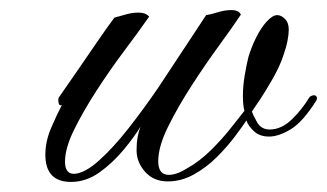

<svg xmlns="http://www.w3.org/2000/svg" viewBox="-20 -352 649 381"><path d="M604 -163Q606 -163 608 -160.5Q610 -158 608 -153Q581 -110 557 -95.5Q533 -81 514 -81Q495 -81 483.5 -92Q472 -103 469 -113Q461 -101 446 -81Q431 -61 410.5 -40.5Q390 -20 365 -6Q340 8 313 8Q285 8 268 -11Q251 -30 251 -54Q251 -68 253 -79.5Q255 -91 259 -101Q247 -81 225.5 -55Q204 -29 177.5 -10Q151 9 121 9Q70 9 70 -45Q70 -72 82 -99.5Q94 -127 103 -144Q102 -143 100 -143Q97 -143 96 -149.5Q95 -156 97 -159Q111 -179 131 -208Q151 -237 171.5 -267Q192 -297 207 -317Q215 -319 228.5 -323Q242 -327 255 -327Q269 -327 276 -319Q255 -289 226.5 -251Q198 -213 171.5 -172Q145 -131 127 -94.5Q109 -58 109 -31Q109 -7 127 -7Q148 -8 176.5 -33.5Q205 -59 235.5 -98Q266 -137 294 -178Q339 -246 364 -284Q389 -322 389 -322Q397 -323 411.5 -327.5Q426 -332 439 -332Q454 -332 458 -323Q442 -299 415 -262Q388 -225 360.5 -182.5Q333 -140 313.5 -100.5Q294 -61 294 -32Q294 -5 315 -5Q331 -5 353 -19Q376 -32 397.5 -53Q419 -74 436.5 -96Q454 -118 465 -132Q462 -144 462 -161Q462 -181 465.5 -202Q469 -223 473 -239Q479 -259 488.5 -278Q498 -297 509.5 -309.5Q521 -322 530 -322Q538 -322 545.5 -314.5Q553 -307 553 -293Q553 -284 550.5 -271Q548 -258 542 -241Q535 -220 521 -195.5Q507 -171 495 -153Q483 -135 480 -131Q481 -126 489.5 -110.5Q498 -95 515 -95Q538 -95 558.5 -114.5Q579 -134 594 -159Q598 -163 604 -163Z"/></svg>

Font: Fleur De Leah
Style: Regular
Weight: 400
Designer: Robert E. Leuschke
Foundry: Robert E. Leuschke
Version: Version 1.010; ttfautohint (v1.8.3)